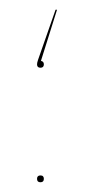

<svg xmlns="http://www.w3.org/2000/svg" viewBox="-20 -490 220 394"><path d="M56 -358Q56 -361 58 -367L94 -470H97L64 -365Q70 -364 70 -358Q70 -351 63 -351Q56 -351 56 -358ZM56 -123Q56 -130 63 -130Q70 -130 70 -123Q70 -116 63 -116Q56 -116 56 -123Z"/></svg>

Font: FiraGO Two
Style: Regular
Weight: 100
Designer: bBox Type
Foundry: bBox Type GmbH
Version: Version 1.001